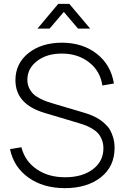

<svg xmlns="http://www.w3.org/2000/svg" viewBox="-20 -955 642 990"><path d="M314.5 15.1Q203.1 15.1 127 -39.1Q50.8 -93.3 31.7 -186L90.3 -195.8Q108.9 -123.5 169.4 -82.3Q230 -41 315.9 -41Q403.8 -41 458.5 -82Q513.2 -123 513.2 -190.4Q513.2 -214.8 504.9 -235.4Q496.6 -255.9 484.9 -268.6Q473.1 -281.2 455.1 -291.7Q437 -302.2 423.6 -307.6Q410.2 -313 392.1 -318.4L210.9 -372.6Q59.6 -417 59.6 -541.5Q59.6 -627.9 127 -681.4Q194.3 -734.9 300.3 -734.9Q406.7 -734.4 479.2 -677.5Q551.8 -620.6 567.4 -524.4L507.8 -514.2Q497.1 -588.4 439.5 -633.5Q381.8 -678.7 299.8 -678.7Q221.7 -679.2 171.4 -640.6Q121.1 -602.1 121.1 -543.5Q121.1 -520.5 130.1 -501.7Q139.2 -482.9 151.6 -470.7Q164.1 -458.5 184.3 -448Q204.6 -437.5 219.7 -432.1Q234.9 -426.8 256.8 -420.4L401.9 -377.4Q418 -372.6 429 -369.1Q439.9 -365.7 459.2 -357.2Q478.5 -348.6 491.9 -339.8Q505.4 -331.1 521.5 -316.4Q537.6 -301.8 547.4 -284.9Q557.1 -268.1 564 -244.1Q570.8 -220.2 570.8 -192.4Q570.8 -96.7 500 -40.8Q429.2 15.1 314.5 15.1ZM173.3 -807.6 280.3 -935.1H337.4L444.8 -807.6H382.3L309.1 -893.6L235.8 -807.6Z"/></svg>

Font: Manrope Light
Style: Regular
Weight: 300
Designer: Mikhail Sharanda
Foundry: Mikhail Sharanda
Version: Version 4.505;FEAKit 1.0